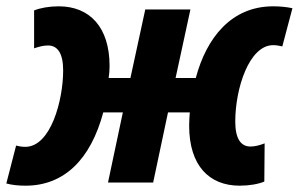

<svg xmlns="http://www.w3.org/2000/svg" viewBox="-44 -578 946 608"><path d="M37 10C159 10 243 -73 283 -222H345L298 0H441L488 -222H557C556 -209 555 -194 555 -180C555 -54 618 10 715 10C745 10 774 5 793 -3L794 -124C778 -118 764 -114 749 -114C718 -114 701 -140 701 -193C701 -298 745 -435 821 -435C832 -435 841 -433 850 -431L882 -552C863 -556 843 -558 821 -558C689 -558 610 -459 576 -331H512L559 -548H416L369 -331H300C302 -343 303 -356 303 -369C303 -492 240 -558 142 -558C112 -558 84 -553 64 -545V-425C79 -430 93 -434 108 -434C139 -434 156 -408 156 -355C156 -261 117 -113 36 -113C24 -113 15 -115 7 -117L-24 3C-5 8 14 10 37 10Z"/></svg>

Font: Noto Sans Display SemiCondensed Extra
Style: Italic
Weight: 800
Width: 4
Italic angle: -12°
Designer: Monotype Design Team
Foundry: Monotype Imaging Inc.
Version: Version 1.900